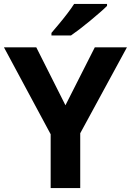

<svg xmlns="http://www.w3.org/2000/svg" viewBox="-20 -954 664 974"><path d="M312 -420 461 -714H624L387 -278V0H237V-273L0 -714H164ZM523 -924Q509 -910 486 -890Q463 -870 436.5 -848Q410 -826 384.5 -806.5Q359 -787 340 -774H241V-787Q257 -806 278.5 -831.5Q300 -857 321 -884.5Q342 -912 356 -934H523Z"/></svg>

Font: Noto Sans Myanmar
Style: Regular
Weight: 400
Designer: Monotype Design Team
Foundry: Monotype Imaging Inc.
Version: Version 2.107